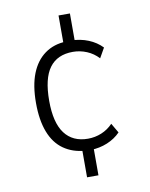

<svg xmlns="http://www.w3.org/2000/svg" viewBox="-82 -671 663 847"><g transform="rotate(-10 249.0 -247.5)"><path d="M239 115V-16L252 -2Q196 -6 155.5 -34.5Q115 -63 94.5 -116.5Q74 -170 74 -247Q74 -325 95 -378Q116 -431 156 -460Q196 -489 251 -491L239 -472V-610H290V-472L273 -492Q316 -491 351.5 -476.5Q387 -462 412 -436L387 -392Q365 -416 335 -428.5Q305 -441 273 -441Q203 -441 168 -393.5Q133 -346 133 -246Q133 -148 169 -100Q205 -52 273 -52Q305 -52 334 -64Q363 -76 385 -99L410 -56Q386 -31 351 -16.5Q316 -2 276 -1L290 -15V115Z"/></g></svg>

Font: Nunito Sans 10pt Condensed Light
Style: Regular
Weight: 300
Width: 3
Designer: Vernon Adams
Foundry: Vernon Adams
Version: Version 3.101;gftools[0.9.27]